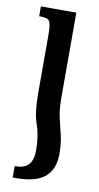

<svg xmlns="http://www.w3.org/2000/svg" viewBox="-85 -531 416 806"><g transform="rotate(10 123.5 -128.0)"><path d="M74 -132Q74 -47 90.5 -1.5Q107 44 107 108Q107 187 36 187H30V236H43Q129 236 167.5 203Q206 170 206 105Q206 59 198 26Q190 -7 181.5 -42.5Q173 -78 173 -131V-492H22V-450H31Q59 -450 66.5 -437Q74 -424 74 -377Z"/></g></svg>

Font: Noto Serif Armenian ExtraCondensed Semi
Style: Regular
Weight: 600
Width: 3
Designer: Monotype Design Team
Foundry: Monotype Imaging Inc.
Version: Version 1.901